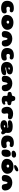

<svg xmlns="http://www.w3.org/2000/svg" viewBox="3914 -4692 850 8718"><g transform="rotate(90 4339.0 -333.0)"><path d="M346 41.5Q280.5 41.5 221.2 27.5Q162 13.5 115.8 -18.2Q69.5 -50 43 -102Q16.5 -154 16.5 -230.5Q16.5 -308 38.5 -365.2Q60.5 -422.5 103.5 -460.8Q146.5 -499 209.5 -517.8Q272.5 -536.5 354 -536.5Q420.5 -536.5 461.8 -521.8Q503 -507 522.2 -482.8Q541.5 -458.5 541.5 -429.5Q541.5 -406.5 529.8 -387.8Q518 -369 499.5 -358.2Q481 -347.5 461 -347.5Q444.5 -347.5 431.2 -350.5Q418 -353.5 402.5 -356.5Q387 -359.5 364 -359.5Q347 -359.5 333 -354Q319 -348.5 308.5 -338Q298 -327.5 292.2 -312.8Q286.5 -298 286.5 -280Q286.5 -249.5 295 -231.2Q303.5 -213 320.8 -205Q338 -197 364 -197Q380 -197 398.8 -199.5Q417.5 -202 436.5 -205.5Q455.5 -209 471.5 -211.5Q487.5 -214 497.5 -214Q532.5 -214 552.8 -198Q573 -182 581.5 -158.5Q590 -135 590 -112.5Q590 -69.5 570.2 -40Q550.5 -10.5 516.5 7.5Q482.5 25.5 438.5 33.5Q394.5 41.5 346 41.5Z M996 31Q931 31 870.2 17.2Q809.5 3.5 761.2 -25.8Q713 -55 684.8 -101.5Q656.5 -148 656.5 -214Q656.5 -286.5 683.2 -343Q710 -399.5 757.2 -438.8Q804.5 -478 867 -498.2Q929.5 -518.5 1001.5 -518.5Q1073 -518.5 1133.8 -501Q1194.5 -483.5 1239.5 -448.5Q1284.5 -413.5 1309.2 -361.2Q1334 -309 1334 -239Q1334 -180.5 1305.5 -131.2Q1277 -82 1228.8 -45.8Q1180.5 -9.5 1120.2 10.8Q1060 31 996 31ZM982 -207Q1000 -207 1013.2 -212.2Q1026.5 -217.5 1035.2 -226.8Q1044 -236 1048.5 -247.5Q1053 -259 1053 -271.5Q1053 -285 1047 -295Q1041 -305 1031 -311.5Q1021 -318 1008.8 -321.2Q996.5 -324.5 983.5 -324.5Q965 -324.5 950 -317.5Q935 -310.5 926.2 -297.5Q917.5 -284.5 917.5 -266.5Q917.5 -249.5 926 -236Q934.5 -222.5 949.2 -214.8Q964 -207 982 -207Z M1529 11Q1482 11 1450.5 -4.2Q1419 -19.5 1403 -54.5Q1398.5 -64.5 1395.8 -76.5Q1393 -88.5 1391.5 -102.5Q1390 -116.5 1390 -132Q1390 -237.5 1434.5 -312.2Q1479 -387 1557.2 -426.8Q1635.5 -466.5 1735.5 -466.5Q1837 -466.5 1917.8 -427.5Q1998.5 -388.5 2045.5 -315.8Q2092.5 -243 2092.5 -142.5Q2092.5 -127.5 2090.5 -113.8Q2088.5 -100 2084.8 -87.5Q2081 -75 2075.5 -63.5Q2058.5 -28.5 2026 -8.8Q1993.5 11 1950.5 11Q1897.5 11 1868.2 -2.2Q1839 -15.5 1826 -40.2Q1813 -65 1807.5 -99Q1804 -121 1800.8 -139.2Q1797.5 -157.5 1794 -172Q1790.5 -186.5 1787.2 -197.8Q1784 -209 1780.5 -217.5Q1772.5 -236 1763.2 -242.8Q1754 -249.5 1741.5 -249.5Q1732 -249.5 1723.5 -242.8Q1715 -236 1707 -218.5Q1703 -209.5 1699 -197.2Q1695 -185 1691.2 -168.8Q1687.5 -152.5 1684 -132.2Q1680.5 -112 1676.5 -87Q1671 -48.5 1649.5 -27.2Q1628 -6 1596.8 2.5Q1565.5 11 1529 11Z M2487.5 41.5Q2422 41.5 2362.8 27.5Q2303.5 13.5 2257.2 -18.2Q2211 -50 2184.5 -102Q2158 -154 2158 -230.5Q2158 -308 2180 -365.2Q2202 -422.5 2245 -460.8Q2288 -499 2351 -517.8Q2414 -536.5 2495.5 -536.5Q2562 -536.5 2603.2 -521.8Q2644.5 -507 2663.8 -482.8Q2683 -458.5 2683 -429.5Q2683 -406.5 2671.2 -387.8Q2659.5 -369 2641 -358.2Q2622.5 -347.5 2602.5 -347.5Q2586 -347.5 2572.8 -350.5Q2559.5 -353.5 2544 -356.5Q2528.5 -359.5 2505.5 -359.5Q2488.5 -359.5 2474.5 -354Q2460.5 -348.5 2450 -338Q2439.5 -327.5 2433.8 -312.8Q2428 -298 2428 -280Q2428 -249.5 2436.5 -231.2Q2445 -213 2462.2 -205Q2479.5 -197 2505.5 -197Q2521.5 -197 2540.2 -199.5Q2559 -202 2578 -205.5Q2597 -209 2613 -211.5Q2629 -214 2639 -214Q2674 -214 2694.2 -198Q2714.5 -182 2723 -158.5Q2731.5 -135 2731.5 -112.5Q2731.5 -69.5 2711.8 -40Q2692 -10.5 2658 7.5Q2624 25.5 2580 33.5Q2536 41.5 2487.5 41.5Z M3095.5 46.5Q3006.5 46.5 2937.8 18.8Q2869 -9 2830.2 -65.5Q2791.5 -122 2791.5 -207.5Q2791.5 -278 2816.2 -331.8Q2841 -385.5 2884.8 -422.2Q2928.5 -459 2985.8 -477.8Q3043 -496.5 3108 -496.5Q3152 -496.5 3196 -489.8Q3240 -483 3276.5 -466.8Q3313 -450.5 3335 -422.5Q3357 -394.5 3357 -352.5Q3357 -324.5 3349.2 -303.8Q3341.5 -283 3327.5 -268Q3313.5 -253 3294.8 -242Q3276 -231 3254 -222Q3232 -213 3198.2 -205Q3164.5 -197 3129.8 -192Q3095 -187 3069.5 -187Q3054 -187 3047.5 -183.8Q3041 -180.5 3041 -172Q3041 -167 3043.2 -163Q3045.5 -159 3050 -156.5Q3055.5 -153 3064.2 -151.8Q3073 -150.5 3084 -150.5Q3109.5 -150.5 3142 -160Q3174.5 -169.5 3212.2 -179Q3250 -188.5 3292 -188.5Q3337 -188.5 3364.2 -172Q3391.5 -155.5 3391.5 -106.5Q3391.5 -65.5 3366.5 -36.2Q3341.5 -7 3299.2 11.2Q3257 29.5 3204 38Q3151 46.5 3095.5 46.5ZM3075 -289Q3086.5 -289 3101.8 -293.8Q3117 -298.5 3128.5 -307.8Q3140 -317 3140 -330Q3140 -347 3126.5 -350.8Q3113 -354.5 3098.5 -354.5Q3088.5 -354.5 3078.2 -351.2Q3068 -348 3059.5 -342.2Q3051 -336.5 3045.8 -329Q3040.5 -321.5 3040.5 -313Q3040.5 -303 3045.2 -297.8Q3050 -292.5 3058 -290.8Q3066 -289 3075 -289Z M3559 11Q3512 11 3480.5 -4.2Q3449 -19.5 3433 -54.5Q3428.5 -64.5 3425.8 -76.5Q3423 -88.5 3421.5 -102.5Q3420 -116.5 3420 -132Q3420 -237.5 3464.5 -312.2Q3509 -387 3587.2 -426.8Q3665.5 -466.5 3765.5 -466.5Q3867 -466.5 3947.8 -427.5Q4028.5 -388.5 4075.5 -315.8Q4122.5 -243 4122.5 -142.5Q4122.5 -127.5 4120.5 -113.8Q4118.5 -100 4114.8 -87.5Q4111 -75 4105.5 -63.5Q4088.5 -28.5 4056 -8.8Q4023.5 11 3980.5 11Q3927.5 11 3898.2 -2.2Q3869 -15.5 3856 -40.2Q3843 -65 3837.5 -99Q3834 -121 3830.8 -139.2Q3827.5 -157.5 3824 -172Q3820.5 -186.5 3817.2 -197.8Q3814 -209 3810.5 -217.5Q3802.5 -236 3793.2 -242.8Q3784 -249.5 3771.5 -249.5Q3762 -249.5 3753.5 -242.8Q3745 -236 3737 -218.5Q3733 -209.5 3729 -197.2Q3725 -185 3721.2 -168.8Q3717.5 -152.5 3714 -132.2Q3710.5 -112 3706.5 -87Q3701 -48.5 3679.5 -27.2Q3658 -6 3626.8 2.5Q3595.5 11 3559 11Z M4528 13.5Q4475 13.5 4430 0Q4385 -13.5 4357.8 -42.8Q4330.5 -72 4330.5 -119Q4330.5 -129 4331 -139.5Q4331.5 -150 4332 -160.2Q4332.5 -170.5 4333 -180Q4333.5 -189.5 4334 -198.2Q4334.5 -207 4334.5 -214Q4334.5 -236 4320.8 -242.2Q4307 -248.5 4286.5 -250.5Q4276 -251.5 4266.2 -252.5Q4256.5 -253.5 4246.2 -255Q4236 -256.5 4223 -258Q4192.5 -262 4173.8 -286Q4155 -310 4155 -353Q4155 -383.5 4166 -399.5Q4177 -415.5 4195.2 -423.2Q4213.5 -431 4234 -436Q4253 -440.5 4270 -444.8Q4287 -449 4300 -452.5Q4313 -456 4322.8 -462.8Q4332.5 -469.5 4335 -485.5Q4337 -497 4339 -507Q4341 -517 4343.5 -526Q4346 -535 4349 -542.5Q4361.5 -575 4383.2 -588Q4405 -601 4450.5 -601Q4486 -601 4507.2 -593.8Q4528.5 -586.5 4540.5 -570.8Q4552.5 -555 4560 -528.5Q4563 -519 4565 -511.8Q4567 -504.5 4568.5 -497.5Q4570 -490.5 4571.5 -483Q4573 -475.5 4574.5 -465.5Q4577 -450 4589 -441Q4601 -432 4616 -429Q4628.5 -426.5 4637.8 -424.8Q4647 -423 4656.2 -421.8Q4665.5 -420.5 4677.5 -418.5Q4706 -414.5 4731.2 -396.8Q4756.5 -379 4756.5 -336Q4756.5 -299 4735.8 -275.5Q4715 -252 4685 -248.5Q4668 -246.5 4650.2 -244.5Q4632.5 -242.5 4620 -240.5Q4610 -239 4599 -232.8Q4588 -226.5 4585.5 -210.5Q4585 -205.5 4584.2 -200.5Q4583.5 -195.5 4583.2 -190.5Q4583 -185.5 4582.5 -180.5Q4582 -175.5 4582 -170.5Q4582 -165.5 4582 -160Q4582 -149 4589 -141.8Q4596 -134.5 4620 -134.5Q4631.5 -134.5 4641.2 -138.8Q4651 -143 4661.2 -147Q4671.5 -151 4684.5 -151Q4709.5 -151 4720 -137.8Q4730.5 -124.5 4730.5 -99Q4730.5 -70.5 4711.8 -49.5Q4693 -28.5 4663 -14.5Q4633 -0.5 4597.5 6.5Q4562 13.5 4528 13.5Z M5016.5 23.5Q4985.5 23.5 4961.8 16.5Q4938 9.5 4920.2 -3.2Q4902.5 -16 4888.5 -33.5Q4874 -52 4863 -74.8Q4852 -97.5 4844.8 -123.2Q4837.5 -149 4833.8 -177Q4830 -205 4830 -233.5Q4830 -318.5 4870.5 -378.8Q4911 -439 4981.8 -471.2Q5052.5 -503.5 5143 -503.5Q5189.5 -503.5 5234.8 -495.5Q5280 -487.5 5316.5 -470.5Q5353 -453.5 5375 -426.8Q5397 -400 5397 -362.5Q5397 -325.5 5382.2 -305Q5367.5 -284.5 5344.2 -276.8Q5321 -269 5296 -269Q5261.5 -269 5236.5 -275.5Q5211.5 -282 5182.5 -282Q5161 -282 5145 -270.8Q5129 -259.5 5129 -229Q5129 -216 5130.2 -203.2Q5131.5 -190.5 5133.5 -178.2Q5135.5 -166 5137.5 -153.5Q5139.5 -141 5140.8 -129Q5142 -117 5142 -104.5Q5142 -41 5112.2 -8.8Q5082.5 23.5 5016.5 23.5Z M5685 73Q5641 73 5597 65.2Q5553 57.5 5517 38.8Q5481 20 5459.2 -12Q5437.5 -44 5437.5 -92Q5437.5 -135.5 5460 -165.2Q5482.5 -195 5521 -212.8Q5559.5 -230.5 5608.2 -238.5Q5657 -246.5 5709.5 -246.5Q5720.5 -246.5 5731 -245.8Q5741.5 -245 5750.2 -244.2Q5759 -243.5 5763.5 -243.5Q5773.5 -243.5 5777.5 -247.2Q5781.5 -251 5781.5 -259Q5781.5 -262 5780.8 -264.2Q5780 -266.5 5778.5 -268.8Q5777 -271 5774.5 -272.5Q5768 -277.5 5755.8 -280.2Q5743.5 -283 5728.5 -283Q5707.5 -283 5681.5 -278.8Q5655.5 -274.5 5626.2 -270Q5597 -265.5 5565 -265.5Q5506 -265.5 5472.8 -285Q5439.5 -304.5 5439.5 -345.5Q5439.5 -383 5462.8 -409.5Q5486 -436 5524.8 -452.5Q5563.5 -469 5610.5 -476.5Q5657.5 -484 5704.5 -484Q5804.5 -484 5874.2 -465.2Q5944 -446.5 5980.8 -398.8Q6017.5 -351 6017.5 -263.5Q6017.5 -248 6016.5 -236.5Q6015.5 -225 6014 -216Q6012.5 -207 6011.5 -199.8Q6010.5 -192.5 6010.5 -185Q6010.5 -170 6021.2 -154.8Q6032 -139.5 6046.2 -122.2Q6060.5 -105 6071.2 -84.5Q6082 -64 6082 -38Q6082 0.5 6057.5 19.2Q6033 38 5999.5 38Q5975.5 38 5961.2 27.2Q5947 16.5 5937.5 5.8Q5928 -5 5917.5 -5Q5909.5 -5 5898.8 0.8Q5888 6.5 5874.5 15Q5858 25.5 5832.5 39.2Q5807 53 5770.8 63Q5734.5 73 5685 73ZM5704 -81Q5714.5 -81 5725.2 -83.5Q5736 -86 5745.5 -90.8Q5755 -95.5 5760.8 -102.5Q5766.5 -109.5 5766.5 -118.5Q5766.5 -128 5761 -133.2Q5755.5 -138.5 5747 -141Q5738.5 -143.5 5730 -143.5Q5716 -143.5 5701 -140.2Q5686 -137 5675.8 -129Q5665.5 -121 5665.5 -106.5Q5665.5 -97 5671.5 -91.5Q5677.5 -86 5686.2 -83.5Q5695 -81 5704 -81Z M6463 41.5Q6397.5 41.5 6338.2 27.5Q6279 13.5 6232.8 -18.2Q6186.5 -50 6160 -102Q6133.5 -154 6133.5 -230.5Q6133.5 -308 6155.5 -365.2Q6177.5 -422.5 6220.5 -460.8Q6263.5 -499 6326.5 -517.8Q6389.5 -536.5 6471 -536.5Q6537.5 -536.5 6578.8 -521.8Q6620 -507 6639.2 -482.8Q6658.5 -458.5 6658.5 -429.5Q6658.5 -406.5 6646.8 -387.8Q6635 -369 6616.5 -358.2Q6598 -347.5 6578 -347.5Q6561.5 -347.5 6548.2 -350.5Q6535 -353.5 6519.5 -356.5Q6504 -359.5 6481 -359.5Q6464 -359.5 6450 -354Q6436 -348.5 6425.5 -338Q6415 -327.5 6409.2 -312.8Q6403.5 -298 6403.5 -280Q6403.5 -249.5 6412 -231.2Q6420.5 -213 6437.8 -205Q6455 -197 6481 -197Q6497 -197 6515.8 -199.5Q6534.5 -202 6553.5 -205.5Q6572.5 -209 6588.5 -211.5Q6604.5 -214 6614.5 -214Q6649.5 -214 6669.8 -198Q6690 -182 6698.5 -158.5Q6707 -135 6707 -112.5Q6707 -69.5 6687.2 -40Q6667.5 -10.5 6633.5 7.5Q6599.5 25.5 6555.5 33.5Q6511.5 41.5 6463 41.5Z M6911 22.5Q6855 22.5 6824.8 3.5Q6794.5 -15.5 6783 -51.5Q6771.5 -87.5 6771.5 -138Q6771.5 -153 6772.2 -167.5Q6773 -182 6774.2 -195.5Q6775.5 -209 6777.8 -221.8Q6780 -234.5 6782.8 -246.5Q6785.5 -258.5 6789 -269.8Q6792.5 -281 6797 -291Q6819.5 -343 6863.5 -371Q6907.5 -399 6977 -399Q7041.5 -399 7072.2 -353.8Q7103 -308.5 7103 -232.5Q7103 -212.5 7101.8 -193.5Q7100.5 -174.5 7098 -157.2Q7095.5 -140 7091.8 -123.8Q7088 -107.5 7082.5 -93.2Q7077 -79 7070.5 -66Q7064 -53 7055.5 -42Q7032.5 -11 6996.8 5.8Q6961 22.5 6911 22.5ZM6959.5 -433.5Q6887 -433.5 6854 -457Q6821 -480.5 6821 -511.5Q6821 -552 6850 -580.8Q6879 -609.5 6922.8 -624.8Q6966.5 -640 7011.5 -640Q7044.5 -640 7072.8 -629.8Q7101 -619.5 7118.5 -597.8Q7136 -576 7136 -541Q7136 -501 7111.5 -477.5Q7087 -454 7046.8 -443.8Q7006.5 -433.5 6959.5 -433.5Z M7532 31Q7467 31 7406.2 17.2Q7345.5 3.5 7297.2 -25.8Q7249 -55 7220.8 -101.5Q7192.5 -148 7192.5 -214Q7192.5 -286.5 7219.2 -343Q7246 -399.5 7293.2 -438.8Q7340.5 -478 7403 -498.2Q7465.5 -518.5 7537.5 -518.5Q7609 -518.5 7669.8 -501Q7730.5 -483.5 7775.5 -448.5Q7820.5 -413.5 7845.2 -361.2Q7870 -309 7870 -239Q7870 -180.5 7841.5 -131.2Q7813 -82 7764.8 -45.8Q7716.5 -9.5 7656.2 10.8Q7596 31 7532 31ZM7518 -207Q7536 -207 7549.2 -212.2Q7562.5 -217.5 7571.2 -226.8Q7580 -236 7584.5 -247.5Q7589 -259 7589 -271.5Q7589 -285 7583 -295Q7577 -305 7567 -311.5Q7557 -318 7544.8 -321.2Q7532.5 -324.5 7519.5 -324.5Q7501 -324.5 7486 -317.5Q7471 -310.5 7462.2 -297.5Q7453.5 -284.5 7453.5 -266.5Q7453.5 -249.5 7462 -236Q7470.5 -222.5 7485.2 -214.8Q7500 -207 7518 -207ZM7524 -548.5Q7503 -548.5 7488.5 -557.8Q7474 -567 7474 -588.5Q7474 -615 7504.5 -644.8Q7535 -674.5 7576.5 -697.5Q7608 -715 7640.8 -726.2Q7673.5 -737.5 7699 -737.5Q7728.5 -737.5 7744.5 -724.2Q7760.5 -711 7760.5 -681Q7760.5 -651 7733.2 -625.5Q7706 -600 7666.5 -581.5Q7632.5 -566 7594.5 -557.2Q7556.5 -548.5 7524 -548.5Z M8065 11Q8018 11 7986.5 -4.2Q7955 -19.5 7939 -54.5Q7934.5 -64.5 7931.8 -76.5Q7929 -88.5 7927.5 -102.5Q7926 -116.5 7926 -132Q7926 -237.5 7970.5 -312.2Q8015 -387 8093.2 -426.8Q8171.5 -466.5 8271.5 -466.5Q8373 -466.5 8453.8 -427.5Q8534.5 -388.5 8581.5 -315.8Q8628.5 -243 8628.5 -142.5Q8628.5 -127.5 8626.5 -113.8Q8624.5 -100 8620.8 -87.5Q8617 -75 8611.5 -63.5Q8594.5 -28.5 8562 -8.8Q8529.5 11 8486.5 11Q8433.5 11 8404.2 -2.2Q8375 -15.5 8362 -40.2Q8349 -65 8343.5 -99Q8340 -121 8336.8 -139.2Q8333.5 -157.5 8330 -172Q8326.5 -186.5 8323.2 -197.8Q8320 -209 8316.5 -217.5Q8308.5 -236 8299.2 -242.8Q8290 -249.5 8277.5 -249.5Q8268 -249.5 8259.5 -242.8Q8251 -236 8243 -218.5Q8239 -209.5 8235 -197.2Q8231 -185 8227.2 -168.8Q8223.5 -152.5 8220 -132.2Q8216.5 -112 8212.5 -87Q8207 -48.5 8185.5 -27.2Q8164 -6 8132.8 2.5Q8101.5 11 8065 11Z"/></g></svg>

Font: Gluten Thin Black
Style: Regular
Weight: 900
Version: Version 1.300